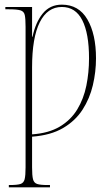

<svg xmlns="http://www.w3.org/2000/svg" viewBox="-20 -566 482 826"><path d="M18 240V230H23Q54 230 68 225.5Q82 221 86 205Q90 189 90 154V-451Q90 -486 86.5 -501.5Q83 -517 68 -521.5Q53 -526 18 -526H3V-536H118V-408H120Q133 -470 164 -508Q195 -546 246 -546Q319 -546 356 -482.5Q393 -419 393 -315Q393 -257 379.5 -199.5Q366 -142 335 -94Q304 -46 251 -15Q198 16 118 22V154Q118 189 122 205Q126 221 140 225.5Q154 230 184 230H195V240ZM118 12Q190 7 237.5 -21.5Q285 -50 312.5 -95.5Q340 -141 351.5 -197.5Q363 -254 363 -315Q363 -422 334 -479Q305 -536 246 -536Q184 -536 151 -470Q118 -404 118 -276Z"/></svg>

Font: Noto Serif Display ExtraCondensed Thin
Style: Regular
Weight: 100
Width: 2
Designer: Monotype Design Team
Foundry: Monotype Imaging Inc.
Version: Version 2.009